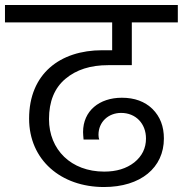

<svg xmlns="http://www.w3.org/2000/svg" viewBox="-47 -760 735 772"><path d="M-27 -670H404V-558H364C194 -558 70 -463 70 -283C70 -117 198 -8 371 -8C519 -8 612 -86 612 -203C612 -252 597 -291 566 -322C535 -352 494 -367 443 -367C352 -367 287 -314 287 -229C287 -221 288 -211 289 -199H352C350 -204 349 -211 349 -218C349 -270 389 -306 440 -306C499 -306 540 -263 540 -203C540 -164 524 -132 493 -107C461 -82 421 -70 372 -70C239 -70 150 -158 150 -281C150 -352 172 -406 216 -443C260 -480 317 -498 388 -498H483V-670H668V-740H-27Z"/></svg>

Font: Poppins
Style: Regular
Weight: 400
Designer: Ninad Kale (Devanagari), Jonny Pinhorn (Latin)
Foundry: Indian Type Foundry
Version: 4.004